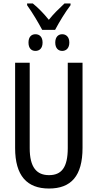

<svg xmlns="http://www.w3.org/2000/svg" viewBox="-20 -1075 562 1105"><path d="M223 -903H297C322 -950 356 -1006 386 -1045V-1055H351C314 -1020 290 -997 261 -961C233 -996 199 -1031 169 -1055H136V-1045C170 -997 198 -949 223 -903ZM184 -782C207 -782 225 -797 225 -830C225 -863 207 -878 184 -878C161 -878 144 -863 144 -830C144 -797 161 -782 184 -782ZM338 -782C360 -782 379 -797 379 -830C379 -863 360 -878 338 -878C316 -878 298 -863 298 -830C298 -797 316 -782 338 -782ZM455 -714H370V-223C370 -111 334 -67 262 -67C191 -67 151 -112 151 -222V-714H67V-223C67 -64 135 10 262 10C389 10 455 -62 455 -224Z"/></svg>

Font: Noto Sans UI Condensed
Style: Regular
Weight: 400
Width: 3
Designer: Monotype Design Team
Foundry: Monotype Imaging Inc.
Version: Version 1.901